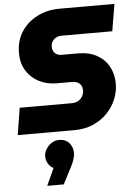

<svg xmlns="http://www.w3.org/2000/svg" viewBox="-64 -748 766 1099"><g transform="rotate(-5 319.0 -198.0)"><path d="M19 0 44 -155H341Q365 -155 381 -164.5Q397 -174 405.5 -189.5Q414 -205 414 -222Q414 -238 407.5 -250Q401 -262 388 -269Q375 -276 355 -276H268Q210 -276 164.5 -300Q119 -324 93 -366.5Q67 -409 67 -467Q67 -537 100.5 -589Q134 -641 191.5 -670.5Q249 -700 321 -700H636L610 -545H320Q300 -545 286 -537Q272 -529 264.5 -516Q257 -503 257 -487Q257 -473 263 -461Q269 -449 281 -442.5Q293 -436 309 -436H401Q468 -436 513 -410.5Q558 -385 581 -341.5Q604 -298 604 -245Q604 -200 586.5 -156.5Q569 -113 535 -77.5Q501 -42 453 -21Q405 0 344 0ZM162 304 207 205Q187 196 176 176Q165 156 165 136Q165 113 177.5 93Q190 73 209.5 60.5Q229 48 252 48Q289 48 310 72Q331 96 331 128Q331 146 324 167.5Q317 189 304 213L257 304Z"/></g></svg>

Font: MuseoModerno ExtraBold
Style: Italic
Weight: 800
Italic angle: -9°
Designer: Pablo Cosgaya, Héctor Gatti, Marcela Romero, and the Authors of The MuseoModerno Project.
Foundry: Omnibus-Type Team
Version: Version 1.003